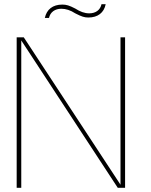

<svg xmlns="http://www.w3.org/2000/svg" viewBox="-20 -901 723 921"><path d="M580 -722H558V-15L94 -722H60V0H82V-707L545 0H580ZM467 -881C461 -853 439 -837 408 -837C386 -837 364 -845 341 -860C312 -875 298 -879 279 -879C233 -879 204 -856 195 -815H215C221 -843 244 -859 274 -859C296 -859 318 -852 341 -837C372 -821 385 -817 404 -817C449 -817 479 -840 487 -881Z"/></svg>

Font: Perun Thin
Style: Regular
Weight: 100
Foundry: Copyright (c) Stefan Peev, Context Ltd, 2016
Version: Version 1.089